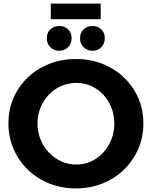

<svg xmlns="http://www.w3.org/2000/svg" viewBox="-20 -1039 846 1070"><path d="M403 -710Q483 -710 551.5 -683Q620 -656 671 -607Q722 -558 750.5 -493Q779 -428 779 -351Q779 -275 750.5 -209Q722 -143 671 -93.5Q620 -44 551.5 -16.5Q483 11 403 11Q323 11 254.5 -16.5Q186 -44 135 -93.5Q84 -143 55.5 -209Q27 -275 27 -351Q27 -428 55.5 -493.5Q84 -559 135 -607.5Q186 -656 254.5 -683Q323 -710 403 -710ZM405 -577Q361 -577 321.5 -560Q282 -543 252.5 -512Q223 -481 206 -440Q189 -399 189 -351Q189 -303 206 -261.5Q223 -220 253 -188.5Q283 -157 322 -139.5Q361 -122 405 -122Q449 -122 487.5 -139.5Q526 -157 555 -188.5Q584 -220 600.5 -261.5Q617 -303 617 -351Q617 -399 600.5 -440Q584 -481 555 -512Q526 -543 487.5 -560Q449 -577 405 -577ZM310 -894Q340 -894 359.5 -875.5Q379 -857 379 -826Q379 -796 359.5 -776Q340 -756 310 -756Q280 -756 260.5 -776Q241 -796 241 -826Q241 -857 260.5 -875.5Q280 -894 310 -894ZM496 -894Q525 -894 544.5 -875.5Q564 -857 564 -826Q564 -796 544.5 -776Q525 -756 496 -756Q466 -756 446 -776Q426 -796 426 -826Q426 -857 446 -875.5Q466 -894 496 -894ZM263 -1019H541V-932H263Z"/></svg>

Font: Alexandria SemiBold
Style: Regular
Weight: 600
Designer: Mohamed Gaber
Foundry: Kief Type Foundry
Version: Version 5.100